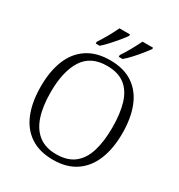

<svg xmlns="http://www.w3.org/2000/svg" viewBox="-215 -1075 1146 1228"><g transform="rotate(30 358.5 -460.5)"><path d="M358 10Q257 10 190 -35Q123 -80 90 -162.5Q57 -245 57 -359Q57 -472 90.5 -554Q124 -636 191.5 -680.5Q259 -725 359 -725Q460 -725 526.5 -680.5Q593 -636 626 -553.5Q659 -471 659 -358Q659 -247 626 -164.5Q593 -82 526 -36Q459 10 358 10ZM358 -31Q440 -31 490 -70Q540 -109 562.5 -182.5Q585 -256 585 -358Q585 -461 563 -534Q541 -607 491.5 -645.5Q442 -684 359 -684Q240 -684 185 -598Q130 -512 130 -358Q130 -255 154 -182Q178 -109 228.5 -70Q279 -31 358 -31ZM394 -784Q415 -815 438 -856Q461 -897 477 -931H555V-921Q543 -904 520 -875.5Q497 -847 470.5 -818Q444 -789 422 -771H394ZM224 -784Q245 -815 268 -856Q291 -897 307 -931H385V-921Q374 -904 350.5 -875.5Q327 -847 300.5 -818Q274 -789 253 -771H224Z"/></g></svg>

Font: Noto Serif Armenian Light
Style: Regular
Weight: 300
Version: Version 2.007